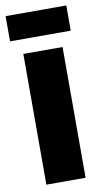

<svg xmlns="http://www.w3.org/2000/svg" viewBox="-90 -770 429 810"><g transform="rotate(-10 125.0 -365.0)"><path d="M-5 -622V-730H255V-622ZM41 0V-560H209V0Z"/></g></svg>

Font: Tektur SemiCondensed
Style: Bold
Weight: 700
Width: 4
Designer: Adam Jagosz
Foundry: Adam Jagosz
Version: Version 1.005;gftools[0.9.30]